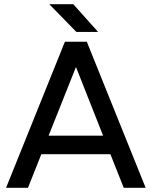

<svg xmlns="http://www.w3.org/2000/svg" viewBox="-20 -900 727 920"><path d="M509 -161H178L114 0H9L291 -700H396L678 0H573ZM474 -250 344 -579 213 -250ZM216 -880H331L450 -747H346Z"/></svg>

Font: Oak Sans Medium
Style: Regular
Weight: 500
Designer: Erik Kennedy, Walven
Foundry: Erik Kennedy, Walven
Version: Version 1.000